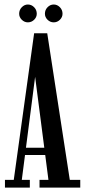

<svg xmlns="http://www.w3.org/2000/svg" viewBox="-20 -852 385 872"><path d="M2.5 0V-35H42.5L135 -701H194.5L297 -35H344.5V0H159.5V-35H200L139.5 -503L79 -35H115.5V0ZM80.5 -148V-181H199V-148ZM224 -750.5Q208 -750.5 196 -762.2Q184 -774 184 -789.5Q184 -807 196 -819.2Q208 -831.5 224 -831.5Q240 -831.5 252 -819.2Q264 -807 264 -789.5Q264 -774 252 -762.2Q240 -750.5 224 -750.5ZM106.5 -750.5Q91 -750.5 79 -762.2Q67 -774 67 -789.5Q67 -807 79 -819.2Q91 -831.5 106.5 -831.5Q123 -831.5 135 -819.2Q147 -807 147 -789.5Q147 -774 135 -762.2Q123 -750.5 106.5 -750.5Z"/></svg>

Font: Imbue Thin 10pt Medium
Style: Regular
Weight: 500
Version: Version 1.102